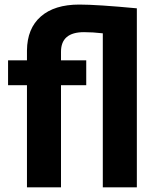

<svg xmlns="http://www.w3.org/2000/svg" viewBox="-20 -804 672 824"><path d="M421.2 -661Q377.8 -666 340.6 -666Q241.8 -666 241.8 -581.9V-545.1H350.1V-438.3H241.8V0H95.7V-438.3H14.6V-545.1H95.7V-587.4Q96.7 -682.1 155.2 -733.2Q213.6 -784.4 320.4 -784.4Q396.5 -784.4 567.3 -768.3V0H421.2Z"/></svg>

Font: Vazir FD
Style: Bold
Weight: 700
Foundry: DejaVu fonts team - Redesigned by Saber Rastikerdar
Version: Version 21.10;October 20, 2019;FontCreator 12.0.0.2547 64-bi